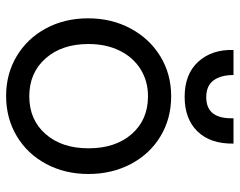

<svg xmlns="http://www.w3.org/2000/svg" viewBox="-96 -660 766 613"><g transform="rotate(90 286.5 -353.0)"><path d="M38 -252Q38 -327 70.5 -387.5Q103 -448 159.5 -482.5Q216 -517 287 -517Q358 -517 414.5 -483Q471 -449 503 -388.5Q535 -328 535 -253Q535 -178 503 -118Q471 -58 414 -24Q357 10 286 10Q215 10 158.5 -24Q102 -58 70 -117.5Q38 -177 38 -252ZM453 -253Q453 -339 407.5 -391Q362 -443 287 -443Q238 -443 200 -419Q162 -395 141 -352Q120 -309 120 -253Q120 -168 166 -116Q212 -64 287 -64Q362 -64 407.5 -116Q453 -168 453 -253ZM139 -716H219Q219 -676 236 -652.5Q253 -629 290 -629Q360 -629 357 -716H438Q439 -642 399 -601Q359 -560 289 -560Q216 -560 176.5 -603.5Q137 -647 139 -716Z"/></g></svg>

Font: Bellota
Style: Bold
Weight: 700
Designer: Kemie Guaida
Foundry: Kemie Guaida
Version: Version 4.001